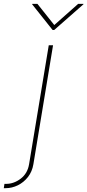

<svg xmlns="http://www.w3.org/2000/svg" viewBox="-115 -777 456 1001"><path d="M139.2 -541H161.6L59.1 79.1Q52.7 117.7 30.8 145.8Q8.8 173.8 -22 189Q-52.7 204.1 -86.4 204.1H-95.2L-91.8 181.6H-83Q-42.5 181.6 -6.8 154.3Q28.8 127 36.6 79.1ZM80.1 -756.8 168 -646.5 292.5 -756.8H320.3L319.8 -754.4L167.5 -620.6H159.2L52.7 -754.4L53.2 -756.8Z"/></svg>

Font: Inter 17pt Thin
Style: Italic
Weight: 250
Italic angle: -9.3988°
Version: Version 4.001;git-66647c0bb